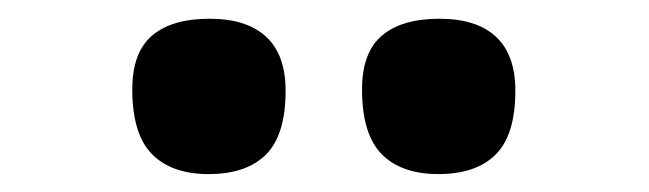

<svg xmlns="http://www.w3.org/2000/svg" viewBox="-20 -827 703 208"><path d="M454.9 -638.4Q495.7 -638.4 517 -659.6Q538.3 -680.9 538.3 -728.6Q538.3 -767.6 517.4 -787.1Q496.5 -806.7 456.1 -806.7Q415.2 -806.7 393.7 -788.4Q372.2 -770.1 372.2 -730.1Q372.2 -681.8 393.4 -660.1Q414.7 -638.4 454.9 -638.4ZM206 -638.4Q246.9 -638.4 268.2 -659.6Q289.4 -680.9 289.4 -728.6Q289.4 -767.6 268.4 -787.1Q247.4 -806.7 207 -806.7Q166.1 -806.7 144.7 -788.4Q123.3 -770.1 123.3 -730.1Q123.3 -681.8 144.6 -660.1Q165.8 -638.4 206 -638.4Z"/></svg>

Font: Pinar-VF-FD
Style: Regular
Weight: 300
Designer: Amin Abedi
Version: Version 3.0